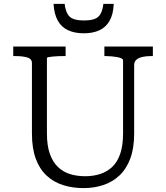

<svg xmlns="http://www.w3.org/2000/svg" viewBox="-20 -949 853 986"><path d="M221 -264Q221 -201 236 -159Q251 -117 277.5 -91.5Q304 -66 339.5 -55Q375 -44 418 -44Q459 -44 494.5 -55.5Q530 -67 556.5 -92Q583 -117 597.5 -159.5Q612 -202 612 -264V-640Q612 -645 604 -649Q596 -653 583 -655.5Q570 -658 554.5 -659.5Q539 -661 525 -661H516V-710H765V-661H754Q730 -661 710.5 -656.5Q691 -652 680 -642Q669 -632 669 -615V-264Q669 -188 649 -134.5Q629 -81 593 -47.5Q557 -14 510 1.5Q463 17 409 17Q352 17 303.5 1.5Q255 -14 219 -47.5Q183 -81 163.5 -134.5Q144 -188 144 -264V-625Q144 -647 120 -654Q96 -661 59 -661H48V-710H317V-661H308Q294 -661 278.5 -660.5Q263 -660 250 -658.5Q237 -657 229 -655.5Q221 -654 221 -651ZM410 -778Q458 -778 491.5 -794Q525 -810 543.5 -843.5Q562 -877 564 -929H511Q507 -897 496.5 -878Q486 -859 465.5 -851.5Q445 -844 411 -844Q378 -844 357.5 -851.5Q337 -859 326.5 -878Q316 -897 312 -929H255Q258 -877 276.5 -843.5Q295 -810 329 -794Q363 -778 410 -778Z"/></svg>

Font: Roboto Serif 20pt Light
Style: Regular
Weight: 300
Version: Version 1.008